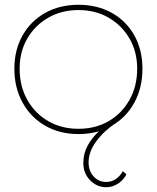

<svg xmlns="http://www.w3.org/2000/svg" viewBox="-20 -550 655 802"><path d="M328 131Q328 91 346.5 57.5Q365 24 395 -3.5Q425 -31 460 -53L465 -37Q414 -3 382 40.5Q350 84 350 128Q350 164 371 187Q392 210 423 210Q447 210 464.5 197.5Q482 185 493 165L508 178Q500 194 487 206Q474 218 458 225Q442 232 423 232Q385 232 356.5 203Q328 174 328 131ZM40 -263Q40 -341 74 -401.5Q108 -462 168.5 -496Q229 -530 308 -530Q387 -530 447.5 -496Q508 -462 541.5 -401.5Q575 -341 575 -263Q575 -184 541.5 -122Q508 -60 447.5 -25Q387 10 308 10Q229 10 168.5 -25Q108 -60 74 -122Q40 -184 40 -263ZM553 -263Q553 -334 521 -389Q489 -444 434 -476Q379 -508 308 -508Q237 -508 181.5 -476Q126 -444 94 -389Q62 -334 62 -263Q62 -190 94 -133Q126 -76 181.5 -44Q237 -12 308 -12Q379 -12 434 -44Q489 -76 521 -133Q553 -190 553 -263Z"/></svg>

Font: Mach Thin
Style: Regular
Weight: 250
Version: Version 1.002